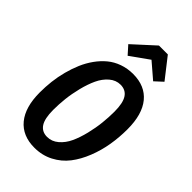

<svg xmlns="http://www.w3.org/2000/svg" viewBox="-278 -1024 1133 1133"><g transform="rotate(45 288.0 -458.0)"><path d="M252.9 -757.8 207 -809.1 340.8 -931.2H415L515.1 -803.2L465.8 -757.8L369.1 -840.8ZM352.1 -705.1Q451.7 -705.1 505.4 -639.9Q559.1 -574.7 559.1 -450.2Q559.1 -383.3 548.3 -318.8Q537.6 -254.4 513.4 -193.4Q489.3 -132.3 453.9 -86.4Q418.5 -40.5 365.2 -12.7Q312 15.1 247.1 15.1Q147.5 15.1 93.3 -50.3Q39.1 -115.7 39.1 -238.8Q39.1 -285.2 44.4 -331.5Q49.8 -377.9 62 -424.3Q74.2 -470.7 91.8 -511.7Q109.4 -552.7 135 -588.4Q160.6 -624 191.9 -649.9Q223.1 -675.8 264.2 -690.4Q305.2 -705.1 352.1 -705.1ZM344.2 -607.9Q306.2 -607.9 274.9 -581.1Q243.7 -554.2 224.4 -512.7Q205.1 -471.2 191.9 -418.2Q178.7 -365.2 173.3 -316.4Q168 -267.6 168 -222.2Q168 -149.4 189.9 -116.2Q211.9 -83 254.9 -83Q293.9 -83 325.4 -109.9Q356.9 -136.7 376 -178Q395 -219.2 408 -272.5Q420.9 -325.7 426 -374.5Q431.2 -423.3 431.2 -469.2Q431.2 -541.5 409.4 -574.7Q387.7 -607.9 344.2 -607.9Z"/></g></svg>

Font: Fira Sans Compressed Medium
Style: Italic
Weight: 500
Width: 3
Italic angle: -8°
Designer: Carrois Corporate & Edenspiekermann AG
Foundry: Carrois Corporate GbR & Edenspiekermann AG
Version: Version 4.203;PS 004.203;hotconv 1.0.88;makeotf.lib2.5.64775